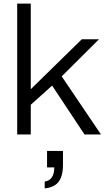

<svg xmlns="http://www.w3.org/2000/svg" viewBox="-20 -743 604 1061"><path d="M75 0V-723H150V-250L432 -526H527L321 -321L538 0H447L268 -270L150 -164V0ZM227 298V260Q253 257 266.5 237Q280 217 280 182H240V91H328V169Q328 211 316.5 239Q305 267 282.5 281Q260 295 227 298Z"/></svg>

Font: Archivo SemiExpanded Light
Style: Regular
Weight: 300
Width: 6
Designer: Hector Gatti
Foundry: Omnibus-Type
Version: Version 2.001